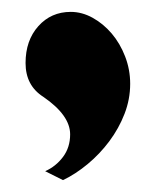

<svg xmlns="http://www.w3.org/2000/svg" viewBox="-20 -213 272 323"><path d="M56 75Q74 67 86 51Q98 35 98 13Q98 -19 53 -50Q23 -69 23 -107Q23 -145 44.5 -169Q66 -193 99 -193Q118 -193 136 -183Q154 -173 168 -156.5Q182 -140 190.5 -118Q199 -96 199 -72Q199 -46 189.5 -21.5Q180 3 164 24.5Q148 46 127.5 63Q107 80 86 90Z"/></svg>

Font: CatShop
Style: Regular
Weight: 400
Designer: Peter Wiegel
Foundry: Peter Wiegel
Version: Version 1.000 2009 initial release